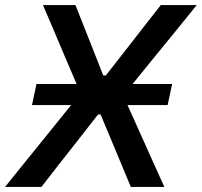

<svg xmlns="http://www.w3.org/2000/svg" viewBox="-39 -733 792 753"><path d="M-19 0Q20 -48.5 61 -99.5Q102 -150.5 146.5 -205L240 -321H86.5L104 -403.5H261.5L221 -498Q200 -548 177.8 -600.2Q155.5 -652.5 129.5 -713H257Q275 -666.5 292.8 -622.5Q310.5 -578.5 326 -538.5L366 -437H376L456.5 -540Q487.5 -580 522 -624.2Q556.5 -668.5 591.5 -713H732.5Q686 -655.5 643.5 -603.2Q601 -551 564 -506L481 -403.5H636L618.5 -321H461L506.5 -220Q532.5 -162.5 556.2 -109.2Q580 -56 605.5 0H474Q455.5 -44 438.8 -84.5Q422 -125 406.5 -162L355.5 -284H345.5L249 -160.5Q218.5 -122 188.2 -83.2Q158 -44.5 123.5 0Z"/></svg>

Font: Commissioner Medium
Style: Italic
Weight: 500
Italic angle: -12°
Designer: Kostas Bartsokas
Foundry: Kostas Bartsokas
Version: Version 1.000; ttfautohint (v1.8.3)